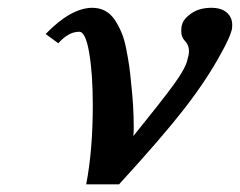

<svg xmlns="http://www.w3.org/2000/svg" viewBox="-20 -465 621 497"><path d="M526.9 -444.8Q553.2 -444.8 567.1 -432.4Q581.1 -419.9 581.1 -400.9Q581.1 -393.1 580.1 -388.2Q574.7 -366.7 550.8 -324.2Q514.6 -257.8 457.5 -184.1Q400.4 -110.4 288.1 12.2H203.1Q220.2 -76.2 220.2 -192.9Q220.2 -273.4 210.9 -328.1Q201.7 -382.8 185.1 -382.8Q157.2 -382.8 130.9 -353L98.1 -377Q164.1 -444.8 219.2 -444.8Q237.3 -444.8 252 -437Q266.6 -429.2 276.9 -413.8Q287.1 -398.4 294.4 -381.1Q301.8 -363.8 306.6 -339.1Q311.5 -314.5 314.5 -293.9Q317.4 -273.4 319.8 -246.1Q326.2 -189 326.2 -134.8Q326.2 -119.6 325.2 -112.8Q397.9 -202.6 429 -245.1Q460 -287.6 464.8 -309.1Q469.2 -323.7 469.2 -333Q469.2 -348.6 458 -359.9Q449.2 -368.7 449.2 -384.8Q449.2 -396 451.2 -400.9Q454.6 -416 475.3 -430.4Q496.1 -444.8 526.9 -444.8Z"/></svg>

Font: Linux Libertine G
Style: Bold Italic
Weight: 700
Italic angle: -11.5°
Designer: Philipp H. Poll
Foundry: Philipp H. Poll
Version: Version 4.1.0